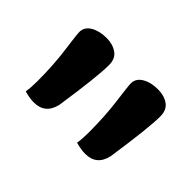

<svg xmlns="http://www.w3.org/2000/svg" viewBox="-64 -865 523 523"><g transform="rotate(45 197.5 -603.5)"><path d="M240.2 -694.8Q240.2 -713.9 258.5 -724.9Q276.9 -735.8 304.2 -735.8Q328.1 -735.8 344.5 -724.4Q360.8 -712.9 360.8 -688Q360.8 -644 341.8 -516.1Q332 -471.2 288.1 -471.2Q272 -471.2 251 -477.1Q253.9 -495.1 253.9 -519Q253.9 -581.1 247.1 -633.1Q240.2 -685.1 240.2 -694.8ZM42 -694.8Q42 -713.9 60.5 -724.9Q79.1 -735.8 106 -735.8Q129.9 -735.8 146.5 -724.4Q163.1 -712.9 163.1 -688Q163.1 -644 144 -516.1Q133.8 -471.2 89.8 -471.2Q74.2 -471.2 53.2 -477.1Q56.2 -495.1 56.2 -519Q56.2 -581.1 49.1 -633.1Q42 -685.1 42 -694.8Z"/></g></svg>

Font: Sukar
Style: Bold
Weight: 700
Designer: Dario Muhafara - Ghiath Alsory
Foundry: Dario Muhafara - Ghiath Alsory
Version: Version 1.00 March 27, 2016, initial release